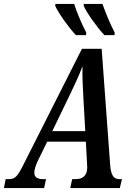

<svg xmlns="http://www.w3.org/2000/svg" viewBox="-60 -964 677 984"><path d="M475 -784H527L528 -797C506 -837 481 -899 465 -944H369V-934C384 -899 440 -820 475 -784ZM329 -784H381L382 -797C361 -837 334 -899 320 -944H224L223 -934C238 -899 294 -820 329 -784ZM176 -46H160C131 -46 116 -56 116 -79C116 -93 121 -112 133 -138L182 -238H380L386 -127C386 -121 387 -113 387 -106C387 -64 364 -46 328 -46H310L300 0H554L565 -46H551C518 -46 507 -74 504 -127L461 -714H360L62 -124C30 -59 17 -46 -14 -46H-31L-40 0H166ZM298 -478C328 -541 345 -577 363 -625C361 -577 364 -528 367 -469L377 -292H208Z"/></svg>

Font: Noto Serif Condensed Semi
Style: Italic
Weight: 600
Width: 3
Italic angle: -12°
Designer: Monotype Design Team
Foundry: Monotype Imaging Inc.
Version: Version 1.901